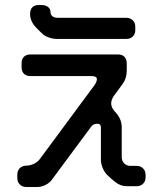

<svg xmlns="http://www.w3.org/2000/svg" viewBox="-20 -641 649 765"><path d="M84 104H130Q145 104 161 96Q177 88 186 76L343 -136Q352 -148 367 -148Q382 -148 382 -133V-4Q382 11 389 28Q396 45 407 56Q422 71 441.5 86Q461 101 487 101H525Q540 101 550 91Q560 81 560 66V55Q560 40 550 30Q540 20 525 20H500Q485 20 475 10Q465 0 465 -15V-134Q465 -167 440 -194Q423 -211 423 -229Q423 -246 438 -265Q453 -285 469 -307Q485 -329 485 -360V-389Q485 -405 476 -414.5Q467 -424 450 -424H101Q85 -424 75.5 -415Q66 -406 66 -389V-373Q66 -357 75 -347.5Q84 -338 101 -338H342Q366 -338 366 -326Q366 -322 364 -315.5Q362 -309 356 -301L140 -9Q131 4 115.5 11.5Q100 19 85 19Q69 19 59 29Q49 39 49 54V69Q49 84 59 94Q69 104 84 104ZM125 -530 145 -510Q157 -498 173.5 -492Q190 -486 205 -486H484Q499 -486 509 -495.5Q519 -505 519 -520V-535Q519 -550 509 -560Q499 -570 484 -570H212Q181 -570 181 -595Q181 -606 171 -613.5Q161 -621 146 -621H135Q103 -621 100 -590Q98 -557 125 -530Z"/></svg>

Font: WDXL Lubrifont JP N
Style: Regular
Weight: 400
Designer: [WDXL Lubrifont] Copyright 2020-2022 (c) NightFurySL2001, Skr-ZERO; [ZCOOL QingKe HuangYou] Copyright 2018-2022 (c) The 
Version: Version 2.001;hotconv 1.1.1;makeotfexe 2.6.0